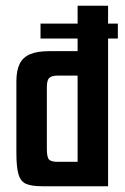

<svg xmlns="http://www.w3.org/2000/svg" viewBox="-20 -648 436 668"><path d="M128 0Q91 0 71.5 -8Q52 -16 44.5 -41Q37 -66 37 -116V-365Q37 -403 48.5 -426Q60 -449 85 -459.5Q110 -470 150 -470H250V-628H356V0ZM250 -85V-385H181Q159 -385 151 -376.5Q143 -368 143 -345V-130Q143 -100 151 -92.5Q159 -85 180 -85ZM121 -514V-566H390V-514Z"/></svg>

Font: Smooch Sans Thin
Style: Bold
Weight: 700
Version: Version 1.010